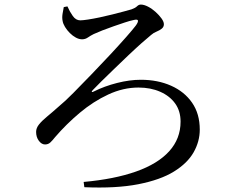

<svg xmlns="http://www.w3.org/2000/svg" viewBox="-20 -780 1040 840"><path d="M346 16Q480 4 575 -29.5Q670 -63 720 -118Q770 -173 770 -248Q770 -294 746.5 -327Q723 -360 681 -378.5Q639 -397 586 -397Q519 -397 453.5 -366.5Q388 -336 329 -286.5Q270 -237 221 -180Q210 -166 200.5 -157Q191 -148 177 -148Q162 -148 150 -164Q138 -180 138 -203Q138 -220 151 -236Q164 -252 186.5 -270.5Q209 -289 237 -314Q264 -336 301.5 -374Q339 -412 381.5 -456Q424 -500 463.5 -542.5Q503 -585 532.5 -618.5Q562 -652 574 -668Q585 -683 583.5 -690Q582 -697 563 -692Q548 -689 525.5 -681.5Q503 -674 477 -665Q451 -656 428 -647Q405 -638 390 -631Q376 -624 364.5 -616Q353 -608 339 -608Q326 -608 312 -615.5Q298 -623 285.5 -635.5Q273 -648 264.5 -662Q256 -676 254 -688Q251 -702 253.5 -718.5Q256 -735 259 -749L275 -752Q285 -729 298.5 -710Q312 -691 331 -691Q342 -691 365 -694.5Q388 -698 416.5 -704Q445 -710 472.5 -717Q500 -724 522.5 -730Q545 -736 555 -739Q572 -745 579.5 -752.5Q587 -760 596 -760Q610 -760 627.5 -751Q645 -742 660.5 -728Q676 -714 686.5 -699.5Q697 -685 697 -674Q697 -662 687.5 -654.5Q678 -647 664.5 -641.5Q651 -636 641 -627Q626 -615 599 -591Q572 -567 540.5 -537Q509 -507 478 -477Q447 -447 422.5 -423Q398 -399 386 -386Q380 -380 382 -378Q384 -376 391 -380Q437 -403 492 -417Q547 -431 596 -431Q670 -431 728.5 -405Q787 -379 820.5 -330.5Q854 -282 854 -213Q854 -161 827 -113.5Q800 -66 741 -29.5Q682 7 585 26Q488 45 349 39Z"/></svg>

Font: Noto Serif JP ExtraLight Medium
Style: Regular
Weight: 500
Version: Version 2.003-H1;hotconv 1.1.1;makeotfexe 2.6.0